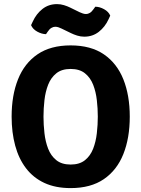

<svg xmlns="http://www.w3.org/2000/svg" viewBox="-20 -924 706 958"><path d="M197 -342Q197 -301.5 201.8 -259.5Q206.5 -217.5 220.2 -182Q234 -146.5 261 -124.8Q288 -103 332.5 -103Q377 -103 404 -124.8Q431 -146.5 444.8 -182Q458.5 -217.5 463.2 -259.5Q468 -301.5 468 -342Q468 -382.5 463.2 -424.2Q458.5 -466 444.8 -501.2Q431 -536.5 404 -558.2Q377 -580 332.5 -580Q288 -580 261 -558.2Q234 -536.5 220.2 -501.2Q206.5 -466 201.8 -424.2Q197 -382.5 197 -342ZM38 -342Q38 -448.5 70 -528.5Q102 -608.5 167.2 -653Q232.5 -697.5 332.5 -697.5Q433.5 -697.5 498.8 -652.5Q564 -607.5 595.8 -527.5Q627.5 -447.5 627.5 -342Q627.5 -235.5 595.5 -155.2Q563.5 -75 498.2 -30.2Q433 14.5 332.5 14.5Q257 14.5 201.5 -11.2Q146 -37 109.8 -84.5Q73.5 -132 55.8 -197.5Q38 -263 38 -342ZM287 -781.5Q279.5 -785 271.8 -787.8Q264 -790.5 255.5 -790.5Q246.5 -790.5 236.8 -785Q227 -779.5 218.5 -766.5L209.5 -753.5Q188 -754 165.8 -766.2Q143.5 -778.5 135 -798.5L143.5 -816.5Q161 -855 191.8 -879.2Q222.5 -903.5 264.5 -903.5Q282.5 -903.5 299.5 -898.2Q316.5 -893 330.5 -886L377.5 -863Q385 -859.5 393.2 -856.8Q401.5 -854 409.5 -854Q418.5 -854 428 -859.5Q437.5 -865 446.5 -878L455.5 -890.5Q477 -890.5 499.5 -878Q522 -865.5 530 -846L521.5 -827.5Q504 -789.5 473 -765.2Q442 -741 400.5 -741Q382.5 -741 365 -746.5Q347.5 -752 334.5 -758.5Z"/></svg>

Font: Signika Negative Light
Style: Bold
Weight: 700
Version: Version 2.001